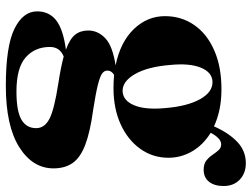

<svg xmlns="http://www.w3.org/2000/svg" viewBox="-120 -474 842 642"><g transform="rotate(90 301.0 -153.0)"><path d="M347.5 -43.5Q421 -33.5 463.8 -17.2Q506.5 -1 524.8 24.8Q543 50.5 543 89Q543 159 471.8 203.8Q400.5 248.5 267 248.5Q135 248.5 76.5 219.8Q18 191 18 144Q18 104 47.5 80.5Q77 57 146 47.5Q110 34.5 96 16.8Q82 -1 82 -27Q82 -59.5 107.8 -84Q133.5 -108.5 198.5 -118.5Q120.5 -134.5 77.2 -179.5Q34 -224.5 34 -283.5Q34 -338.5 63.5 -381.2Q93 -424 148 -448.2Q203 -472.5 278.5 -472.5Q315 -472.5 346 -466Q377 -459.5 402.5 -447.5Q424.5 -497 454.5 -525.5Q484.5 -554 526 -554Q559 -554 580.5 -533.8Q602 -513.5 602 -479.5Q602 -449 587.8 -431Q573.5 -413 547.5 -413Q528 -413 516.8 -422Q505.5 -431 497.8 -442.5Q490 -454 482.2 -462.8Q474.5 -471.5 462.5 -471.5Q442.5 -471.5 424 -436.5Q464.5 -411.5 486 -374.5Q507.5 -337.5 507.5 -295.5Q507.5 -242.5 477.5 -200.8Q447.5 -159 395 -135.2Q342.5 -111.5 275 -111.5Q252 -111.5 230.5 -113.5Q216 -105 216 -91Q216 -80.5 226.2 -73.2Q236.5 -66 264.8 -59Q293 -52 347.5 -43.5ZM252.5 -442.5Q221.5 -441 206.2 -403.5Q191 -366 197 -303.5Q203 -226 227.8 -183.2Q252.5 -140.5 286 -142Q317 -144 332.2 -181Q347.5 -218 341.5 -283.5Q335.5 -358.5 311.5 -401.2Q287.5 -444 252.5 -442.5ZM137 101Q137 151.5 172 182.2Q207 213 286 213Q351 213 379.8 196.5Q408.5 180 408.5 147Q408.5 119 377.5 102.8Q346.5 86.5 259 73Q203.5 64.5 169 55Q137 68 137 101Z"/></g></svg>

Font: Fraunces 72pt
Style: Bold
Weight: 700
Version: Version 1.000;[b76b70a41]